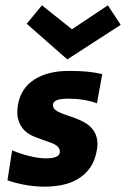

<svg xmlns="http://www.w3.org/2000/svg" viewBox="-20 -688 472 719"><path d="M147 11Q108 11 69.5 3.5Q31 -4 8 -13L25.5 -125Q56 -112 90.5 -103.5Q125 -95 152 -95Q201.5 -95 204 -117V-121Q204 -141 172 -153Q130.5 -167.5 117 -173L109.5 -176Q63 -193.5 49.5 -237Q44.5 -250.5 45 -267Q45 -280 47 -294.5Q57.5 -357 108 -389.8Q158.5 -422.5 238.5 -422.5Q277 -422.5 306 -419.8Q335 -417 363 -410.5L343 -301Q296.5 -318.5 234.5 -318.5Q181.5 -318.5 178.5 -297.5V-293.5Q178.5 -280.5 193.8 -271.8Q209 -263 234.5 -255Q290.5 -237.5 314.5 -217Q345 -190 345 -148Q345 -138.5 343 -128Q336.5 -87 317.5 -60.2Q298.5 -33.5 271.2 -17.5Q244 -1.5 212 4.8Q180 11 147 11ZM232 -465.5 80 -599 137 -668 249.5 -578.5 384 -668 432 -595Z"/></svg>

Font: Lucymar Sans
Style: Bold Italic
Weight: 700
Italic angle: -10°
Foundry: The League of Moveable Type (original font) / Main changes by Cristiano Sobral with portions from Mirco Monsees
Version: Version 2.00;August 30, 2020;FontCreator 13.0.0.2681 64-bit